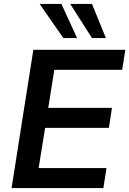

<svg xmlns="http://www.w3.org/2000/svg" viewBox="-20 -959 659 979"><path d="M39 0 150 -705H619L603 -603H257L226 -409H551L535 -307H210L177 -102H523L507 0ZM449 -765 338 -939H449L520 -765ZM303 -765 182 -939H293L373 -765Z"/></svg>

Font: Nunito Sans 12pt ExtraLight
Style: Italic
Weight: 200
Italic angle: -9°
Designer: Vernon Adams
Foundry: Vernon Adams
Version: Version 3.101;gftools[0.9.27]